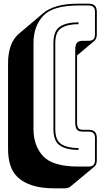

<svg xmlns="http://www.w3.org/2000/svg" viewBox="-20 -830 569 1049"><path d="M334 199H280Q206 199 156.5 183Q107 167 77.5 139Q48 111 36 71.5Q24 32 24 -15V-486Q24 -537 38.5 -579Q53 -621 87 -649L216 -758Q245 -783 292.5 -796.5Q340 -810 409 -810H463Q487 -810 498 -799Q509 -788 509 -764V-643Q509 -630 505.5 -621Q502 -612 495 -606L401 -527V-161Q401 -142 407 -131.5Q413 -121 432 -121H463Q487 -121 498 -110Q509 -99 509 -75V44Q509 57 505.5 66Q502 75 495 81L365 189Q361 193 352.5 196Q344 199 334 199ZM463 80Q482 80 490.5 71.5Q499 63 499 44V-75Q499 -94 490.5 -102.5Q482 -111 463 -111H432Q408 -111 399.5 -123Q391 -135 391 -161V-557Q391 -583 399.5 -595Q408 -607 432 -607H463Q482 -607 490.5 -615.5Q499 -624 499 -643V-764Q499 -783 490.5 -791.5Q482 -800 463 -800H409Q268 -800 215.5 -743Q163 -686 163 -595V-124Q163 -34 215.5 23Q268 80 409 80ZM409 -21V-11Q344 -11 308 -34.5Q272 -58 272 -124V-595Q272 -661 307.5 -684.5Q343 -708 409 -708V-698Q349 -698 315.5 -677Q282 -656 282 -595V-124Q282 -63 316 -42Q350 -21 409 -21Z"/></svg>

Font: Bungee Shade
Style: Regular
Weight: 400
Designer: David Jonathan Ross
Foundry: David Jonathan Ross
Version: Version 1.000;PS 1.0;hotconv 1.0.72;makeotf.lib2.5.5900